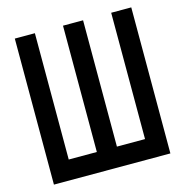

<svg xmlns="http://www.w3.org/2000/svg" viewBox="-115 -908 980 1016"><g transform="rotate(-15 375.0 -400.0)"><path d="M166 -800V-108H320V-800H430V-108H584V-800H694V0H56V-800Z"/></g></svg>

Font: Martian Mono sWd Rg
Style: Regular
Weight: 400
Width: 6
Monospace: yes
Designer: Roman Shamin
Foundry: Evil Martians
Version: Version 1.000